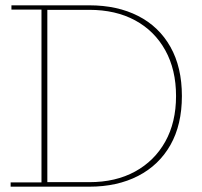

<svg xmlns="http://www.w3.org/2000/svg" viewBox="-20 -702 758 722"><path d="M158 0V-17H316Q415 -17 488 -57Q561 -97 601.5 -169.5Q642 -242 642 -341Q642 -440 601.5 -513Q561 -586 488 -625.5Q415 -665 316 -665H158V-682H316Q421 -682 499.5 -642Q578 -602 621 -525.5Q664 -449 664 -341Q664 -233 621 -157Q578 -81 499.5 -40.5Q421 0 316 0ZM20 0V-16H136V-666H23V-682H158V0Z"/></svg>

Font: Montagu Slab 144pt Thin
Style: Regular
Weight: 250
Version: Version 1.000